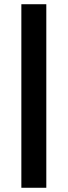

<svg xmlns="http://www.w3.org/2000/svg" viewBox="-20 -794 320 908"><path d="M81 94V-774H199V94Z"/></svg>

Font: Ruda SemiBold
Style: Bold
Weight: 900
Designer: Mariela Monsalve and Angelina Sanchez
Foundry: Mariela Monsalve and Angelina Sanchez
Version: Version 2.000